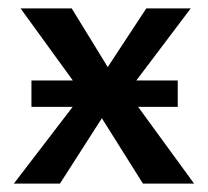

<svg xmlns="http://www.w3.org/2000/svg" viewBox="-20 -438 495 458"><path d="M13 0 177 -214 29 -418H151L237 -278L329 -418H435L284 -218L443 0H321L223 -156L123 0ZM55 -183V-246H404V-183Z"/></svg>

Font: Ysabeau Infant SemiBold
Style: Regular
Weight: 600
Designer: Christian Thalmann (Catharsis Fonts)
Version: Version 2.002; featfreeze: ss01,ss02,lnum